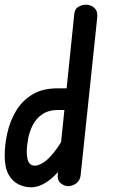

<svg xmlns="http://www.w3.org/2000/svg" viewBox="-24 -792 479 817"><path d="M267 0Q249 0 234 -12.5Q219 -25 222 -52L292 -732Q294 -754 309.5 -763Q325 -772 341 -772Q363 -772 377.5 -758.5Q392 -745 390 -720L319 -45Q316 -23 300 -11.5Q284 0 267 0ZM-4 -129Q-4 -177 7.5 -227.5Q19 -278 44.5 -320.5Q70 -363 113 -389.5Q156 -416 219 -416H284L275 -324H224Q182 -324 155.5 -305.5Q129 -287 115 -259Q101 -231 95.5 -201Q90 -171 90 -146Q90 -117 98 -102Q106 -87 125 -87Q139 -87 159.5 -99.5Q180 -112 205.5 -143.5Q231 -175 260 -230L248 -92Q230 -66 207.5 -44Q185 -22 159.5 -8.5Q134 5 108 5Q82 5 56 -7Q30 -19 13 -48.5Q-4 -78 -4 -129Z"/></svg>

Font: Edu NSW ACT Foundation SemiBold
Style: Regular
Weight: 600
Version: Version 1.003